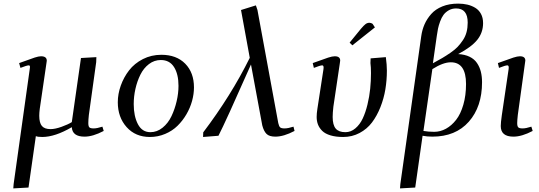

<svg xmlns="http://www.w3.org/2000/svg" viewBox="-20 -758 3007 1072"><path d="M54.2 293.9 56.2 269 146 -372.1Q147.9 -383.3 147 -388.2Q146 -393.1 141.1 -393.1Q129.9 -393.1 94.2 -378.9L86.9 -405.8Q152.3 -429.7 174.1 -436.8Q195.8 -443.8 209 -443.8Q241.2 -443.8 241.2 -418.9L238.8 -401.9L202.1 -150.9Q199.2 -128.4 199.2 -111.8Q199.2 -71.8 214.1 -54.4Q229 -37.1 262.2 -37.1Q287.6 -37.1 323.7 -50Q359.9 -63 380.9 -76.2L432.1 -434.1L518.1 -439L517.1 -411.1L476.1 -116.2Q473.1 -89.4 473.1 -70.8Q473.1 -52.7 479 -46.9Q484.9 -41 502.9 -41Q521.5 -41 551.8 -50.8L559.1 -26.9Q498.5 4.9 452.1 4.9Q383.8 4.9 380.9 -47.9Q287.1 6.8 215.8 6.8Q189.9 6.8 180.2 2L139.2 289.1Z M637.7 -187Q637.7 -233.4 654.3 -280Q670.9 -326.7 700.7 -365.2Q730.5 -403.8 777.6 -428Q824.7 -452.1 880.9 -452.1Q965.3 -452.1 1014.2 -402.3Q1063 -352.5 1063 -270Q1063 -233.4 1052.5 -194.8Q1042 -156.2 1021 -120.1Q1000 -84 971.2 -55.7Q942.4 -27.3 902.1 -10.3Q861.8 6.8 816.9 6.8Q736.3 6.8 687 -48.3Q637.7 -103.5 637.7 -187ZM726.6 -176.8Q726.6 -109.4 750 -64.7Q773.4 -20 819.8 -20Q856.9 -20 887.9 -45.2Q918.9 -70.3 937.5 -109.6Q956.1 -148.9 966.3 -193.1Q976.6 -237.3 976.6 -278.8Q976.6 -344.2 951.7 -383.5Q926.8 -422.9 877.9 -422.9Q841.3 -422.9 811.5 -400.1Q781.7 -377.4 763.7 -340.8Q745.6 -304.2 736.1 -261.7Q726.6 -219.2 726.6 -176.8Z M1113.8 6.8 1114.7 -19Q1270 -224.1 1374.5 -435.1L1325.7 -702.1L1408.7 -728L1417.5 -702.1L1533.7 -70.8Q1537.6 -52.7 1544.2 -46.9Q1550.8 -41 1568.4 -41Q1588.4 -41 1618.7 -50.8L1624.5 -26.9Q1564 4.9 1517.6 4.9Q1483.4 4.9 1468 -10.5Q1452.6 -25.9 1444.3 -58.1L1381.3 -397.9Q1238.8 -75.7 1199.7 0Z M1726.1 -405.8Q1790 -429.2 1812.7 -436.5Q1835.4 -443.8 1849.1 -443.8Q1879.4 -443.8 1879.4 -419.9Q1879.4 -418.9 1877 -401.9L1841.3 -162.1Q1837.4 -126.5 1837.4 -105Q1837.4 -60.1 1854.5 -40Q1871.6 -20 1908.2 -20Q1939 -20 1964.1 -41.3Q1989.3 -62.5 2005.1 -96.2Q2021 -129.9 2031.7 -174.3Q2042.5 -218.8 2046.9 -262.5Q2051.3 -306.2 2051.3 -350.1Q2051.3 -383.8 2048.3 -405.8L2049.3 -432.1L2134.3 -439Q2140.1 -395.5 2140.1 -363.8Q2140.1 -310.5 2131.6 -259Q2123 -207.5 2103.8 -159.2Q2084.5 -110.8 2056.9 -74.2Q2029.3 -37.6 1987.5 -15.4Q1945.8 6.8 1896 6.8Q1855 6.8 1825.2 -2.2Q1795.4 -11.2 1779.1 -27.3Q1762.7 -43.5 1755.4 -62.7Q1748 -82 1748 -105Q1748 -124.5 1752 -149.9L1786.1 -372.1Q1789.1 -393.1 1779.3 -393.1Q1768.1 -393.1 1732.4 -378.9ZM1932.1 -520 1995.1 -597.2Q2011.2 -616.2 2021 -623.5Q2030.8 -630.9 2043 -630.9Q2047.4 -630.9 2051.8 -629.2Q2056.2 -627.4 2058.6 -626L2061 -624L2073.2 -605L1947.3 -504.9Z M2213.4 293.9 2215.3 269 2332 -556.2Q2336.9 -591.3 2350.3 -622.1Q2363.8 -652.8 2387.5 -679.7Q2411.1 -706.5 2449.7 -722.2Q2488.3 -737.8 2538.1 -737.8Q2565.9 -737.8 2589.6 -732.2Q2613.3 -726.6 2633.5 -714.4Q2653.8 -702.1 2665.5 -680.4Q2677.2 -658.7 2677.2 -628.9Q2677.2 -576.2 2645 -535.9Q2612.8 -495.6 2538.1 -456.1Q2575.2 -454.1 2601.8 -441.2Q2628.4 -428.2 2643.3 -406Q2658.2 -383.8 2664.8 -357.4Q2671.4 -331.1 2671.4 -298.8Q2671.4 -162.1 2597.7 -78.6Q2523.9 4.9 2394 4.9Q2364.3 4.9 2339.4 0L2298.3 289.1ZM2344.2 -26.9Q2371.6 -22 2404.3 -22Q2438.5 -22 2470 -39.3Q2501.5 -56.6 2526.6 -88.9Q2551.8 -121.1 2566.9 -173.1Q2582 -225.1 2582 -289.1Q2582 -410.2 2497.1 -410.2Q2454.1 -410.2 2394 -372.1ZM2397 -404.8Q2428.7 -421.9 2449.5 -434.1Q2470.2 -446.3 2495.1 -463.4Q2520 -480.5 2535.4 -496.8Q2550.8 -513.2 2564.7 -533.9Q2578.6 -554.7 2585 -579.1Q2591.3 -603.5 2591.3 -631.8Q2591.3 -710.9 2526.4 -710.9Q2503.4 -710.9 2485.4 -700.4Q2467.3 -689.9 2456.3 -675Q2445.3 -660.2 2437.3 -637.9Q2429.2 -615.7 2425.5 -597.9Q2421.9 -580.1 2418.9 -558.1Z M2759.8 -405.8Q2823.7 -429.2 2846.4 -436.5Q2869.1 -443.8 2882.8 -443.8Q2913.1 -443.8 2913.1 -419.9Q2913.1 -418.9 2910.6 -401.9L2871.1 -116.2Q2867.7 -85.9 2867.7 -70.8Q2867.7 -52.7 2873.8 -46.9Q2879.9 -41 2897.9 -41Q2916.5 -41 2946.8 -50.8L2954.1 -26.9Q2893.6 4.9 2846.7 4.9Q2775.9 4.9 2775.9 -54.2Q2775.9 -72.8 2781.7 -113.8L2819.8 -372.1Q2822.8 -393.1 2813 -393.1Q2801.8 -393.1 2766.1 -378.9Z"/></svg>

Font: Dehuti Alt
Style: Bold-Italic
Weight: 700
Version: Version 1.2